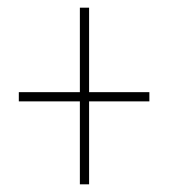

<svg xmlns="http://www.w3.org/2000/svg" viewBox="-20 -603 439 500"><path d="M212 -363V-583H188V-363H29V-339H188V-123H212V-339H369V-363Z"/></svg>

Font: Noto Sans Armenian ExtraCondensed Thin
Style: Regular
Weight: 100
Width: 2
Designer: Monotype Design Team
Foundry: Monotype Imaging Inc.
Version: Version 2.008